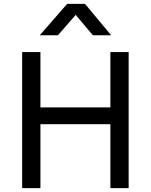

<svg xmlns="http://www.w3.org/2000/svg" viewBox="-20 -968 776 988"><path d="M94 0V-700H188V-415.5H548V-700H642V0H548V-329H188V0ZM184.5 -786.5 325.5 -948H417.5L552 -786.5H458L369.5 -891.5L278 -786.5Z"/></svg>

Font: Geologica Light
Style: Regular
Weight: 300
Designer: Sindre Bremnes, Frode Helland
Foundry: Monokrom Skriftforlag AS
Version: Version 1.010; ttfautohint (v1.8.4.7-5d5b);gftools[0.9.28]